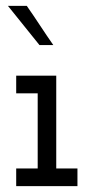

<svg xmlns="http://www.w3.org/2000/svg" viewBox="-20 -632 318 652"><path d="M243 0V-60H171V-375H35V-315H108V-60H35V0ZM161 -479Q138 -512 116 -545.5Q94 -579 71 -612H7Q34 -579 60.5 -545.5Q87 -512 114 -479Z"/></svg>

Font: Josefin Slab Thin SemiBold
Style: Regular
Weight: 600
Version: Version 2.000